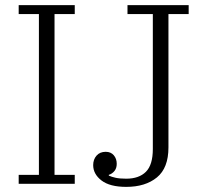

<svg xmlns="http://www.w3.org/2000/svg" viewBox="-20 -718 799 750"><path d="M53 -35H132V-663H53V-698H272V-663H193V-35H272V0H53ZM473 12Q409 12 376.5 -13Q344 -38 344 -73Q344 -95 357 -110Q370 -125 393 -125Q413 -125 424.5 -111.5Q436 -98 436 -78Q436 -61 427 -50Q418 -39 405 -35V-32Q416 -27 432 -23.5Q448 -20 473 -20Q523 -20 550 -47Q577 -74 577 -136V-663H478V-698H717V-663H638V-142Q638 -62 593 -25Q548 12 473 12Z"/></svg>

Font: IBM Plex Serif Light
Style: Regular
Weight: 300
Designer: Mike Abbink, Paul van der Laan, Pieter van Rosmalen
Foundry: Bold Monday
Version: Version 3.001